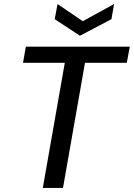

<svg xmlns="http://www.w3.org/2000/svg" viewBox="-20 -931 663 951"><path d="M192 0 301 -620H94L108 -700H623L608 -620H401L292 0ZM545 -911 532 -836 376 -754 251 -836 265 -911 390 -826Z"/></svg>

Font: DM Sans 18pt Medium
Style: Italic
Weight: 500
Italic angle: -10°
Designer: Colophon Foundry, Jonny Pinhorn
Foundry: Colophon Foundry
Version: Version 4.004;gftools[0.9.30]